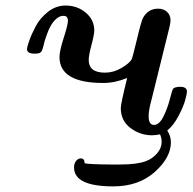

<svg xmlns="http://www.w3.org/2000/svg" viewBox="-20 -475 692 690"><path d="M77.1 -298.8Q77.1 -305.7 85 -328.4Q92.8 -351.1 108.4 -380.6Q124 -410.2 152.6 -432.6Q181.2 -455.1 215.8 -455.1Q257.8 -455.1 288.3 -429.4Q318.8 -403.8 318.8 -365.2Q318.8 -351.1 308.8 -313.5Q298.8 -275.9 298.8 -259.8Q298.8 -213.9 356.9 -213.9Q387.7 -213.9 415.3 -230Q442.9 -246.1 452.1 -259.8Q456.1 -265.6 471.9 -332.8Q487.8 -399.9 494.1 -411.1Q513.2 -444.3 548.8 -443.8Q567.9 -443.8 580.3 -432.4Q592.8 -420.9 592.8 -401.9Q592.8 -393.1 588.9 -377L524.9 -118.2Q513.7 -78.1 514.2 -57.1Q514.2 -26.4 533 -26.1Q551.8 -25.9 566.4 -54.4Q581.1 -83 590.1 -117.4Q599.1 -151.9 601.1 -154.8Q606 -162.6 627 -163.1Q651.9 -163.1 651.9 -146Q651.9 -138.2 645.5 -115Q639.2 -91.8 621.6 -58.3Q604 -24.9 581.1 -5.9Q594.2 14.2 594.2 36.1Q594.2 91.3 536.1 143.1Q478 194.8 387.2 194.8Q246.1 194.8 246.1 127Q246.1 111.8 253.7 103Q261.2 94.2 270 94.2Q284.2 94.2 284.2 111.8Q302.2 115.7 378.9 116.2H411.1Q473.1 116.2 504.9 104Q527.8 95.2 544.4 76.2Q561 57.1 561 34.2Q561 22 555.2 7.8Q542 10.7 526.9 11.2Q483.9 11.2 449 -14.9Q414.1 -41 414.1 -86.9Q414.1 -102.1 437 -194.8Q393.1 -176.8 351.1 -176.8Q193.8 -176.8 193.8 -270Q193.8 -292 209 -339.1Q224.1 -386.2 224.1 -399.9Q224.1 -418 209 -418Q202.1 -418 199.2 -417Q191.4 -415 184.1 -408.9Q176.8 -402.8 171.4 -396Q166 -389.2 160.4 -378.7Q154.8 -368.2 151.9 -360.1Q148.9 -352.1 145 -341.1Q141.1 -330.1 139.6 -324.5Q138.2 -318.8 136.2 -310.1L133.8 -301.8Q130.9 -290.5 125.5 -286.4Q120.1 -282.2 105 -282.2Q77.1 -281.7 77.1 -298.8Z"/></svg>

Font: CMU Serif
Style: BoldItalic
Weight: 700
Italic angle: -14.04°
Version: Version 0.7.0